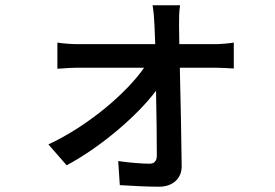

<svg xmlns="http://www.w3.org/2000/svg" viewBox="-20 -636 1040 726"><path d="M658 -469 657 -542C657 -566 657 -594 661 -616H557C561 -592 563 -564 564 -542C565 -522 566 -498 567 -469H278C253 -469 220 -471 197 -475V-376C223 -378 253 -380 280 -380H525C457 -282 310 -158 163 -90L232 -11C360 -79 501 -200 570 -293C572 -199 573 -105 573 -48C573 -28 564 -17 546 -17C518 -17 467 -21 427 -27L433 64C475 67 539 70 582 70C632 70 667 40 667 -7C666 -105 663 -257 660 -380H794C814 -380 844 -378 864 -377V-475C848 -472 813 -469 791 -469Z"/></svg>

Font: Noto Sans CJK JP Medium
Style: Regular
Weight: 500
Designer: Ryoko NISHIZUKA (kana & ideographs); Paul D. Hunt (Latin, Greek & Cyrillic); Wenlong ZHANG (bopomofo); Sandoll Communica
Foundry: Adobe Systems Incorporated
Version: Version 1.004;PS 1.004;hotconv 1.0.82;makeotf.lib2.5.63406